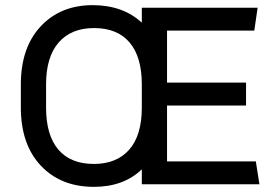

<svg xmlns="http://www.w3.org/2000/svg" viewBox="-20 -716 1072 746"><path d="M340 -696Q457 -696 531 -628V-686H981L968 -597H629V-395H936V-306H629V-89H974L988 0H531V-58Q460 10 345 10Q216 10 138.5 -72.5Q61 -155 61 -298V-388Q61 -531 138 -613.5Q215 -696 340 -696ZM345 -607Q257 -607 208 -551Q159 -495 159 -388V-298Q159 -191 206.5 -135Q254 -79 345 -79Q433 -79 482 -134.5Q531 -190 531 -298V-388Q531 -495 483.5 -551Q436 -607 345 -607Z"/></svg>

Font: Chivo
Style: Regular
Weight: 400
Designer: Hector Gatti
Foundry: Omnibus-Type
Version: Version 1.007;PS 001.007;hotconv 1.0.88;makeotf.lib2.5.64775